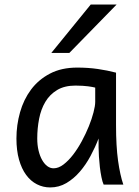

<svg xmlns="http://www.w3.org/2000/svg" viewBox="-20 -801 602 833"><path d="M393.1 -420.9Q387.2 -422.4 379.9 -423.8Q372.6 -425.3 362.5 -426.5Q352.5 -427.7 339.1 -428.7Q325.7 -429.7 307.6 -429.7Q259.8 -429.7 227.8 -410.4Q195.8 -391.1 176.8 -359.1Q157.7 -327.1 149.7 -285.6Q141.6 -244.1 141.6 -200.2Q141.6 -171.9 147.2 -148.2Q152.8 -124.5 162.6 -107.2Q172.4 -89.8 185.1 -80.3Q197.8 -70.8 212.4 -70.8Q233.9 -70.8 255.6 -87.4Q277.3 -104 297.4 -130.1Q317.4 -156.2 335 -188.7Q352.5 -221.2 365.5 -253.2Q378.4 -285.2 385.7 -313.5Q393.1 -341.8 393.1 -358.9ZM429.7 0Q424.3 -11.7 420.2 -32.2Q416 -52.7 413.3 -75.9Q410.6 -99.1 409.2 -122.1Q407.7 -145 407.7 -161.1V-200.2Q393.1 -162.1 372.8 -124.3Q352.5 -86.4 326.4 -56.2Q300.3 -25.9 268.1 -6.8Q235.8 12.2 197.8 12.2Q167 12.2 140.1 -1.5Q113.3 -15.1 93.5 -42Q73.7 -68.8 62.5 -108.6Q51.3 -148.4 51.3 -200.2Q51.3 -258.3 66.9 -313.7Q82.5 -369.1 114.7 -412.4Q147 -455.6 196.8 -481.7Q246.6 -507.8 314.9 -507.8Q362.3 -507.8 404.3 -501.7Q446.3 -495.6 483.4 -485.8V-258.8Q483.4 -166.5 492.2 -103.8Q501 -41 515.1 0ZM485.8 -781.2 280.8 -571.3H202.6L373.5 -781.2Z"/></svg>

Font: Andika Eur
Style: Regular
Weight: 400
Designer: Victor Gaultney, Annie Olsen, Julie Remington, Don Collingsworth, Eric Hays, Becca Hirsbrunner
Foundry: SIL International
Version: Version 5.000